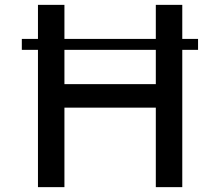

<svg xmlns="http://www.w3.org/2000/svg" viewBox="-20 -770 905 790"><path d="M794.9 -564.9H730V0H621.1V-327.1H245.1V0H136.2V-564.9H69.8V-609.9H136.2V-750H245.1V-609.9H621.1V-750H730V-609.9H794.9ZM621.1 -564.9H245.1V-423.8H621.1Z"/></svg>

Font: Oakes Grotesk
Style: Medium
Weight: 500
Designer: Samuel Oakes
Foundry: Samuel Oakes
Version: Version 1.0 | wf-rip DC20170320